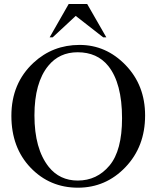

<svg xmlns="http://www.w3.org/2000/svg" viewBox="-20 -895 762 931"><path d="M365.7 -677.2Q494.6 -677.2 589.1 -579.3Q683.6 -481.4 683.6 -335Q683.6 -184.1 588.4 -84.5Q493.2 15.1 357.9 15.1Q221.2 15.1 128.2 -82Q35.2 -179.2 35.2 -333.5Q35.2 -491.2 142.6 -590.8Q235.8 -677.2 365.7 -677.2ZM356.4 -641.6Q267.6 -641.6 213.9 -575.7Q147 -493.7 147 -335.4Q147 -173.3 216.3 -85.9Q269.5 -19.5 356.9 -19.5Q450.2 -19.5 511 -92.3Q571.8 -165 571.8 -321.8Q571.8 -491.7 504.9 -575.2Q451.2 -641.6 356.4 -641.6ZM313 -875.5H402.8L495.6 -713.9H480.5L347.2 -817.9L235.4 -713.9H220.7Z"/></svg>

Font: Jameel Khushkhati
Style: Regular
Weight: 400
Version: Version 3.5